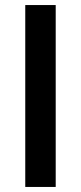

<svg xmlns="http://www.w3.org/2000/svg" viewBox="-20 -740 320 760"><path d="M80 0H200.5V-720H80Z"/></svg>

Font: Manrope
Style: Bold
Weight: 700
Designer: Mikhail Sharanda
Foundry: Mikhail Sharanda
Version: Version 4.505;FEAKit 1.0